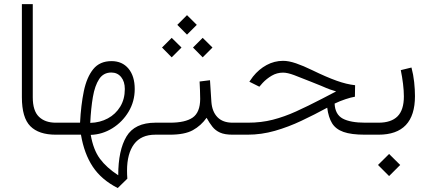

<svg xmlns="http://www.w3.org/2000/svg" viewBox="-20 -658 2110 938"><path d="M267.1 0H252.4Q169.4 0 128.2 -41.5Q86.9 -83 86.9 -183.1V-637.7H140.1V-182.6Q140.1 -116.7 170.2 -87.6Q200.2 -58.6 252.4 -58.6H267.1Z M555.2 260.7Q475.6 220.2 433.3 156.5Q391.1 92.8 375.5 0H247.6V-58.6H371.1Q375.5 -145 389.6 -212.9Q403.8 -280.8 435.5 -320.1Q467.3 -359.4 524.9 -359.4Q577.1 -359.4 607.7 -322.8Q638.2 -286.1 638.2 -223.1Q638.2 -162.6 608.2 -112.3Q578.1 -62 529.1 -31.5Q480 -1 423.3 1Q436 74.2 468.3 117.7Q500.5 161.1 557.6 198.2Q557.6 76.2 597.9 8.8Q638.2 -58.6 739.7 -58.6H756.3V0H738.8Q669.4 0 635 46.1Q600.6 92.3 600.6 175.8Q600.6 194.8 602.1 214.8ZM420.9 -57.6Q468.8 -59.1 506.8 -79.6Q544.9 -100.1 567.4 -137Q589.8 -173.8 589.8 -223.1Q589.8 -259.3 571.8 -281.5Q553.7 -303.7 523.9 -303.7Q485.4 -303.7 464.4 -271.7Q443.4 -239.7 433.8 -184.3Q424.3 -128.9 420.9 -57.6Z M1130.9 0H1116.2Q1077.6 0 1054.9 -10.3Q1032.2 -20.5 1017.6 -39.1Q1002.9 -57.6 989.3 -82.5Q961.9 -43.9 922.1 -22Q882.3 0 809.6 0H736.8V-58.6H810.5Q885.3 -58.6 921.4 -83.7Q957.5 -108.9 958 -174.3Q958 -195.3 957 -217.5Q956.1 -239.7 955.1 -259.8L1005.9 -266.1L1012.7 -160.6Q1016.1 -112.8 1042.2 -85.7Q1068.4 -58.6 1116.2 -58.6H1130.9ZM846.2 -536.6 893.6 -584 941.4 -536.6 893.6 -488.8ZM922.9 -425.8 970.2 -473.1 1018.1 -425.8 970.2 -377.9ZM771.5 -425.8 818.8 -473.1 866.7 -425.8 818.8 -377.9Z M1713.9 -185.5Q1693.8 -182.1 1667.5 -173.3Q1641.1 -164.6 1614.7 -151.9Q1617.2 -98.6 1654.5 -78.6Q1691.9 -58.6 1764.2 -58.6H1790.5V0H1762.2Q1696.3 0 1658.2 -13.4Q1620.1 -26.9 1602.3 -55.9Q1584.5 -85 1578.6 -131.8Q1516.6 -98.1 1452.6 -67.9Q1388.7 -37.6 1322.8 -18.8Q1256.8 0 1189.5 0H1111.3V-58.6H1190.9Q1256.3 -58.6 1312.5 -73Q1368.7 -87.4 1426.3 -113.5Q1483.9 -139.6 1552.7 -175.3L1622.1 -211.4Q1601.6 -217.8 1591.8 -221.2Q1582 -224.6 1573.5 -228.3Q1564.9 -231.9 1548.8 -238.8Q1532.7 -245.6 1499 -258.8Q1449.7 -278.8 1417 -291Q1384.3 -303.2 1362.8 -303.2Q1333 -303.2 1307.6 -288.3Q1282.2 -273.4 1262.7 -252.4L1247.1 -234.4L1198.2 -258.8L1215.8 -283.7Q1244.6 -319.8 1282.5 -340.3Q1320.3 -360.8 1363.3 -360.8Q1390.6 -360.8 1426.3 -348.6Q1461.9 -336.4 1504.9 -315.4Q1575.2 -281.2 1624.3 -263.7Q1673.3 -246.1 1714.8 -241.7Z M2007.3 -188.5Q2007.3 0 1829.1 0H1771V-58.6H1829.1Q1891.1 -58.6 1922.1 -89.6Q1953.1 -120.6 1953.1 -187Q1953.1 -213.9 1949 -248.3Q1944.8 -282.7 1938 -315.4L1990.2 -328.1Q1999.5 -293.5 2003.4 -256.8Q2007.3 -220.2 2007.3 -188.5ZM1826.7 147.9 1880.9 94.2 1935.1 147.9 1880.9 202.1Z"/></svg>

Font: Vazir Thin WOL
Style: Thin-WOL
Weight: 100
Designer: Saber Rastikerdar
Foundry: Saber Rastikerdar
Version: Version 30.0.0